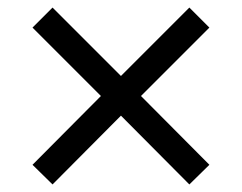

<svg xmlns="http://www.w3.org/2000/svg" viewBox="-20 -539 640 508"><path d="M119 -51 66 -103 247 -285 66 -466 119 -519 300 -338 481 -519 534 -466 353 -285 534 -103 481 -51 300 -233Z"/></svg>

Font: Nunito Sans 11pt SemiBold
Style: Regular
Weight: 600
Version: Version 3.101;gftools[0.9.27]